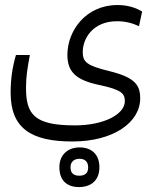

<svg xmlns="http://www.w3.org/2000/svg" viewBox="-20 -407 626 775"><path d="M272.5 164.1C438 164.1 545.9 86.9 545.9 -9.8C545.9 -62.5 526.4 -93.8 422.9 -119.6C329.1 -142.1 314 -157.2 314 -197.3C314 -252 355.5 -321.3 452.1 -321.3C487.3 -321.3 514.6 -313.5 541 -301.3L553.7 -360.4C529.8 -375 496.6 -386.7 454.6 -386.7C325.7 -386.7 252 -282.2 252 -185.5C252 -116.7 287.1 -84 378.4 -64.5C472.2 -44.9 483.9 -28.8 483.9 1.5C483.9 54.7 398.9 99.1 282.2 99.1C119.1 99.1 85 55.2 85 -52.2C85 -96.7 90.3 -130.4 100.6 -185.1H44.4C28.8 -131.8 22.9 -83 22.9 -32.7C22.9 111.3 106 164.1 272.5 164.1ZM298.8 348.1C346.7 348.1 381.3 321.8 381.3 268.1C381.3 215.3 348.6 188 301.3 188C254.4 188 219.7 217.3 219.7 268.1C219.7 319.3 248 348.1 298.8 348.1ZM299.8 302.2C277.3 302.2 264.6 292 264.6 268.1C264.6 245.6 279.3 233.9 301.3 233.9C324.2 233.9 335.9 247.1 335.9 269C335.9 292 322.8 302.2 299.8 302.2Z"/></svg>

Font: Cascadia Code Light
Style: Regular
Weight: 300
Monospace: yes
Designer: Aaron Bell
Foundry: Saja Typeworks
Version: Version 2404.023